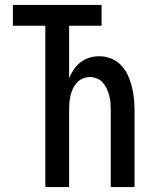

<svg xmlns="http://www.w3.org/2000/svg" viewBox="-20 -755 640 775"><path d="M163 0V-651H32V-735H390V-651H259V-439Q266 -457 277.5 -474Q289 -491 305 -503.5Q321 -516 340.5 -522Q360 -528 380 -528Q405 -528 428 -519Q451 -510 468 -492.5Q485 -475 495.5 -452.5Q506 -430 512 -406.5Q518 -383 520.5 -358.5Q523 -334 523 -310V0H427V-310Q427 -325 426 -339.5Q425 -354 421 -368.5Q417 -383 411 -396.5Q405 -410 395.5 -421Q386 -432 372 -438Q358 -444 343 -444Q328 -444 314 -438Q300 -432 290 -421Q280 -410 274 -396.5Q268 -383 264.5 -368.5Q261 -354 260 -339.5Q259 -325 259 -310V0Z"/></svg>

Font: Iosevka Custom Medium Extended
Style: Regular
Weight: 500
Width: 7
Monospace: yes
Designer: Belleve Invis
Foundry: Belleve Invis
Version: Version 11.2.4; ttfautohint (v1.8.4)